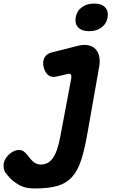

<svg xmlns="http://www.w3.org/2000/svg" viewBox="-91 -793 711 1083"><path d="M311 -351Q313 -364 309 -371.5Q305 -379 292 -376L232 -362Q201 -354 182 -368.5Q163 -383 155 -415Q148 -445 159.5 -467.5Q171 -490 203 -498L350 -535Q383 -543 408 -537.5Q433 -532 448 -516Q463 -500 468.5 -475Q474 -450 469 -420L403 -46Q387 47 367.5 108Q348 169 315.5 205Q283 241 233.5 255.5Q184 270 107 270Q91 270 71.5 268Q52 266 30.5 257Q9 248 -14 230Q-37 212 -60 181Q-68 170 -70 155.5Q-72 141 -70 129Q-68 116 -60 102.5Q-52 89 -40 78Q-28 67 -13.5 60Q1 53 16 53Q32 53 43.5 61.5Q55 70 68 87Q74 94 80 102Q86 110 94.5 117.5Q103 125 114 130Q125 135 140 135Q161 135 177.5 126Q194 117 207.5 98Q221 79 231 49.5Q241 20 249 -22ZM412 -617Q371 -617 350.5 -638Q330 -659 336 -695Q342 -731 370.5 -752Q399 -773 440 -773Q481 -773 501.5 -752Q522 -731 516 -695Q510 -659 481.5 -638Q453 -617 412 -617Z"/></svg>

Font: Maple Mono ExtraBold
Style: Italic
Weight: 800
Italic angle: -10°
Monospace: yes
Designer: subframe7536
Version: Version 7.200